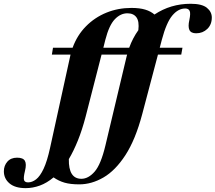

<svg xmlns="http://www.w3.org/2000/svg" viewBox="-214 -765 1142 1018"><path d="M158 -466.5Q159 -471 160 -475.5H61L67 -512H171Q195 -578 241.5 -625.2Q288 -672.5 350 -697.8Q412 -723 483 -723Q526.5 -723 556 -714Q585.5 -705 605 -688Q690.5 -745 797 -745Q856.5 -745 882.8 -723.8Q909 -702.5 909 -672Q909 -634.5 885 -611.5Q861 -588.5 826 -588.5Q798.5 -588.5 790.2 -606.2Q782 -624 790 -659Q797.5 -694.5 791.5 -707.2Q785.5 -720 768 -720Q731 -720 699.8 -683Q668.5 -646 644 -554L633 -512H753.5L747 -475.5H623.5L540 -159.5Q504 -24 450.8 57.8Q397.5 139.5 334.5 176Q271.5 212.5 206 212.5Q159.5 212.5 128.2 203.5Q97 194.5 70 175.5Q35 205 -2.5 218.8Q-40 232.5 -78 232.5Q-134 232.5 -163.8 207.2Q-193.5 182 -193.5 143Q-193.5 113.5 -175 92.2Q-156.5 71 -123.5 71Q-91.5 71 -82 87.8Q-72.5 104.5 -81.5 141Q-90.5 178 -86.5 190Q-82.5 202 -65 202Q-43.5 202 -22.5 185.8Q-1.5 169.5 17.2 129.8Q36 90 51.5 19ZM344.5 -554 334 -512H471Q489.5 -563 519.5 -605Q525 -651.5 509.5 -673Q494 -694.5 461.5 -694.5Q425 -694.5 394.8 -663Q364.5 -631.5 344.5 -554ZM457.5 -466.5Q458.5 -471 460 -475.5H324.5L240 -146.5Q221.5 -76 199 -20.2Q176.5 35.5 151 78.5Q149 183 217.5 183Q254.5 183 287.8 145Q321 107 345 6Z"/></svg>

Font: Newsreader 72pt
Style: Bold Italic
Weight: 700
Italic angle: -17°
Designer: Hugues Gentile
Foundry: Production Type
Version: Version 1.003; ttfautohint (v1.8.3)